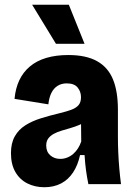

<svg xmlns="http://www.w3.org/2000/svg" viewBox="-20 -773 562 806"><path d="M166 13Q127 13 95 -3Q63 -19 44.5 -51Q26 -83 26 -130Q26 -172 42 -200.5Q58 -229 86.5 -247Q115 -265 152 -276.5Q189 -288 231 -298Q260 -305 280 -312.5Q300 -320 310 -332Q320 -344 320 -365Q320 -388 306 -405.5Q292 -423 260 -423Q238 -423 221.5 -412.5Q205 -402 195.5 -382.5Q186 -363 183 -335L41 -358Q45 -402 61 -436Q77 -470 105.5 -494Q134 -518 174.5 -530Q215 -542 267 -542Q341 -542 387 -516.5Q433 -491 454 -440.5Q475 -390 475 -312V-198Q475 -166 476.5 -132Q478 -98 481 -64Q484 -30 488 0H351Q345 -29 341 -58.5Q337 -88 335 -122H316Q307 -80 287 -49.5Q267 -19 236.5 -3Q206 13 166 13ZM233 -106Q248 -106 262 -111.5Q276 -117 287.5 -127Q299 -137 307.5 -150.5Q316 -164 321 -179L320 -274L348 -268Q333 -257 314 -249Q295 -241 276 -235.5Q257 -230 238.5 -224.5Q220 -219 205.5 -211Q191 -203 182.5 -191.5Q174 -180 174 -162Q174 -136 191 -121Q208 -106 233 -106ZM215 -589 115 -753H269L335 -589Z"/></svg>

Font: Bricolage Grotesque 24pt SemiCondensed ExtraBold
Style: Regular
Weight: 800
Width: 4
Designer: Mathieu Triay
Foundry: Atelier Triay
Version: Version 1.001;gftools[0.9.33.dev8+g029e19f]